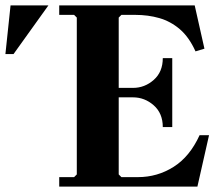

<svg xmlns="http://www.w3.org/2000/svg" viewBox="-189 -690 817 710"><path d="M30 0V-35H85L95 -45V-625L85 -635H30V-670H531L567 -510L534 -500Q510 -553 476 -582Q442 -611 400.5 -623Q359 -635 311 -635H260L250 -625V-320L205 -365H303Q346 -365 379.5 -394.5Q413 -424 413 -475H448V-220H413Q413 -271 379.5 -300.5Q346 -330 303 -330H205L250 -375V-45L260 -35H321Q393 -35 453 -73Q513 -111 549 -190H584L541 0ZM-169 -490 -150 -670H-10L-139 -490Z"/></svg>

Font: Brygada 1918
Style: Regular
Weight: 400
Designer: Mateusz Machalski | Borys Kosmynka | Przemek Hoffer
Foundry: NIEPODLEGLA 2018
Version: Version 3.006